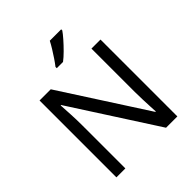

<svg xmlns="http://www.w3.org/2000/svg" viewBox="-251 -1103 1261 1261"><g transform="rotate(-45 380.0 -472.0)"><path d="M663 0H558L176 -593H172Q174 -558 177 -506Q180 -454 180 -399V0H97V-714H201L582 -123H586Q585 -139 583.5 -171Q582 -203 580.5 -241Q579 -279 579 -311V-714H663ZM528 -934Q516 -916 491 -887.5Q466 -859 437.5 -830.5Q409 -802 385 -784H327V-796Q342 -815 359.5 -841Q377 -867 394 -894.5Q411 -922 422 -944H528Z"/></g></svg>

Font: Noto Sans Pau Cin Hau
Style: Regular
Weight: 400
Designer: Monotype Design Team
Foundry: Monotype Imaging Inc.
Version: Version 2.002; ttfautohint (v1.8.4.7-5d5b)